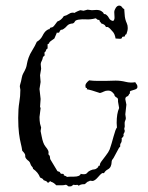

<svg xmlns="http://www.w3.org/2000/svg" viewBox="-20 -783 537 695"><path d="M362.3 -490.2 398.4 -491.2Q417 -491.2 434.6 -486.8Q452.1 -482.4 469.7 -485.4Q471.7 -481.4 474.6 -478Q477.5 -474.6 477.5 -468.3Q477.5 -461.9 468.8 -459Q460 -456.1 453.1 -454.1Q449.2 -452.1 450.2 -448.2Q451.2 -444.3 447.3 -442.4Q445.3 -435.5 439.5 -433.6Q433.6 -431.6 433.6 -423.8L437.5 -404.3L433.6 -369.1L435.5 -355.5Q435.5 -350.6 433.1 -346.2Q430.7 -341.8 431.2 -335.4Q431.6 -329.1 431.6 -325.2L429.7 -316.4L431.6 -309.6Q431.6 -304.7 428.7 -300.8Q425.8 -296.9 427.7 -291L419.9 -281.2L420.9 -278.3Q420.9 -269.5 417.5 -265.1Q414.1 -260.7 415 -252Q412.1 -252 400.9 -229.5Q389.6 -207 385.7 -204.1Q383.8 -199.2 383.8 -193.8Q383.8 -188.5 380.9 -181.2Q377.9 -173.8 369.6 -169.4Q361.3 -165 356.4 -156.2H353.5Q349.6 -159.2 336.4 -143.6Q323.2 -127.9 314.5 -127.9L307.6 -128.9Q303.7 -128.9 302.7 -127Q296.9 -126 293.9 -122.6Q291 -119.1 286.1 -116.2H283.2Q271.5 -116.2 264.6 -110.4Q262.7 -114.3 258.8 -113.8Q254.9 -113.3 252 -113.3Q249 -113.3 248 -114.3H246.1L237.3 -108.4H234.4Q227.5 -107.4 225.6 -109.9Q223.6 -112.3 218.8 -114.3Q210.9 -112.3 204.1 -112.3H183.6Q174.8 -122.1 165 -125Q163.1 -127 161.6 -127Q160.2 -127 158.2 -124Q156.2 -121.1 153.3 -122.1H152.3Q149.4 -127 145.5 -127.9Q141.6 -128.9 137.7 -130.9Q135.7 -135.7 132.8 -136.7Q129.9 -137.7 125 -140.6Q118.2 -159.2 99.6 -171.9Q99.6 -176.8 95.7 -180.2Q91.8 -183.6 87.9 -195.3Q85 -200.2 80.1 -203.1Q71.3 -210.9 71.3 -216.8V-220.7Q71.3 -226.6 60.5 -237.3Q58.6 -251 55.2 -264.2Q51.8 -277.3 48.8 -299.8Q45.9 -322.3 45.9 -356Q45.9 -389.6 49.8 -412.1Q53.7 -434.6 53.7 -458L51.8 -469.7Q51.8 -473.6 53.2 -478Q54.7 -482.4 56.2 -488.8Q57.6 -495.1 59.1 -502.9Q60.5 -510.7 64 -517.1Q67.4 -523.4 69.3 -526.9Q71.3 -530.3 73.7 -536.6Q76.2 -543 77.6 -552.2Q79.1 -561.5 83.5 -574.2Q87.9 -586.9 97.2 -601.6Q106.4 -616.2 113.3 -631.8Q127 -639.6 133.8 -653.3Q140.6 -667 147.9 -672.4Q155.3 -677.7 156.7 -677.2Q158.2 -676.8 159.2 -677.7L161.1 -681.6Q163.1 -683.6 166 -683.6Q171.9 -683.6 178.7 -693.4L187.5 -705.1Q202.1 -710 210.9 -724.6Q220.7 -726.6 230 -732.9Q239.3 -739.3 250 -736.3Q252 -738.3 260.7 -742.2Q269.5 -746.1 271.5 -746.1L282.2 -744.1L296.9 -748L312.5 -746.1L329.1 -747.1Q340.8 -747.1 347.7 -742.2Q354.5 -737.3 354.5 -735.8Q354.5 -734.4 356.4 -732.4Q359.4 -731.4 360.4 -731.9Q361.3 -732.4 366.2 -728.5Q371.1 -724.6 375 -716.8Q378.9 -709 389.6 -707Q395.5 -711.9 394.5 -721.7Q393.6 -731.4 393.6 -738.8Q393.6 -746.1 398.9 -754.4Q404.3 -762.7 411.1 -762.7Q418 -762.7 421.4 -757.3Q424.8 -752 429.7 -750Q430.7 -740.2 431.2 -731Q431.6 -721.7 433.6 -713.9Q435.5 -706.1 439 -698.7Q442.4 -691.4 442.4 -681.6Q442.4 -671.9 437.5 -659.2L433.6 -657.2Q431.6 -652.3 431.6 -651.4Q431.6 -650.4 426.8 -650.4Q421.9 -650.4 421.4 -646.5Q420.9 -642.6 414.1 -642.6L398.4 -643.6Q395.5 -661.1 387.7 -668.9L377.9 -679.7Q371.1 -685.5 369.1 -685.5Q363.3 -683.6 361.3 -689Q359.4 -694.3 346.7 -698.2Q344.7 -702.1 342.3 -704.1Q339.8 -706.1 339.8 -710.9H337.9Q333 -710.9 331.5 -712.9Q330.1 -714.8 326.2 -716.8Q308.6 -711.9 292.5 -712.9Q276.4 -713.9 264.6 -711.9Q252.9 -710 251 -705.1Q249 -700.2 244.1 -698.2Q229.5 -697.3 223.1 -689.9Q216.8 -682.6 210.9 -678.7Q205.1 -674.8 203.6 -675.3Q202.1 -675.8 200.2 -674.8Q196.3 -671.9 195.3 -667.5Q194.3 -663.1 185.5 -665Q185.5 -663.1 181.6 -654.8Q177.7 -646.5 176.8 -643.6Q174.8 -641.6 167 -636.7Q159.2 -631.8 158.2 -627.9Q157.2 -624 152.3 -623V-607.4Q147.5 -605.5 146.5 -600.6Q145.5 -595.7 141.6 -593.8Q140.6 -591.8 141.1 -589.4Q141.6 -586.9 141.6 -584Q141.6 -581.1 139.6 -580.1Q137.7 -579.1 135.7 -577.1Q133.8 -567.4 131.3 -563Q128.9 -558.6 127.9 -554.7Q127 -550.8 127.9 -544.9Q128.9 -539.1 128.9 -534.2L125 -510.7L127 -486.3L123 -460.9L127 -424.8L125 -396.5L127 -391.6L123 -359.4Q123 -346.7 125 -335L128.9 -321.3L127 -308.6L130.9 -289.1Q135.7 -263.7 144 -253.4Q152.3 -243.2 154.3 -238.3Q156.2 -233.4 155.8 -230.5Q155.3 -227.5 155.3 -225.6Q155.3 -223.6 156.7 -222.7Q158.2 -221.7 159.7 -218.8Q161.1 -215.8 161.1 -212.4Q161.1 -209 162.1 -206.5Q163.1 -204.1 167 -198.2Q170.9 -192.4 175.8 -183.6L187.5 -164.1Q189.5 -162.1 191.9 -162.1Q194.3 -162.1 196.3 -160.2Q198.2 -158.2 198.2 -157.2Q198.2 -156.2 199.7 -154.8Q201.2 -153.3 205.1 -153.8Q209 -154.3 210.9 -152.3V-148.4Q219.7 -145.5 222.7 -142.6Q225.6 -143.6 247.6 -143.6Q269.5 -143.6 272.5 -154.3Q274.4 -152.3 283.2 -152.3Q292 -152.3 295.4 -157.2Q298.8 -162.1 307.1 -166Q315.4 -169.9 321.3 -169.9Q327.1 -169.9 335.9 -178.7V-182.6H339.8Q341.8 -184.6 341.8 -188Q341.8 -191.4 346.7 -198.2Q351.6 -205.1 362.3 -218.8Q373 -232.4 377 -242.2Q383.8 -261.7 391.1 -289.1Q398.4 -316.4 403.3 -321.3L402.3 -337.9Q402.3 -372.1 411.1 -391.6V-392.6L407.2 -415V-420.9Q407.2 -427.7 402.8 -429.7Q398.4 -431.6 396 -435.1Q393.6 -438.5 394 -439.9Q394.5 -441.4 387.7 -448.2Q380.9 -455.1 371.6 -455.1Q362.3 -455.1 356 -451.7Q349.6 -448.2 341.8 -446.3Q307.6 -458 293.9 -460Q294.9 -460.9 294.9 -462.9Q294.9 -464.8 292 -464.8Q289.1 -464.8 289.1 -473.1Q289.1 -481.4 302.7 -492.2Q317.4 -490.2 333 -490.2Z"/></svg>

Font: Mountains of Christmas
Style: Regular
Weight: 400
Designer: Crystal Kluge
Foundry: Font Diner, Inc DBA Tart Workshop
Version: Version 1.003